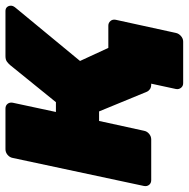

<svg xmlns="http://www.w3.org/2000/svg" viewBox="-14 -546 674 685"><g transform="rotate(-90 322.5 -203.0)"><path d="M369 114Q358 114 352 106Q346 98 348 88L367 0L366 -10L358 -153H574Q584 -153 590.5 -145.5Q597 -138 595 -127L548 88Q546 98 537 106Q528 114 517 114ZM23 0Q12 0 6 -7.5Q0 -15 2 -26L102 -494Q104 -505 113 -512.5Q122 -520 133 -520H278Q289 -520 295 -512.5Q301 -505 299 -494L266 -340H301L433 -503Q437 -508 444.5 -514Q452 -520 465 -520H626Q636 -520 641 -513.5Q646 -507 645 -498Q644 -491 637 -483L448 -254L549 -35Q550 -33 551 -30Q552 -27 551 -22Q550 -13 541.5 -6.5Q533 0 523 0H365Q354 0 347.5 -4.5Q341 -9 338 -16L268 -186H234L199 -26Q197 -15 188 -7.5Q179 0 168 0Z"/></g></svg>

Font: Rubik Light ExtraBold
Style: Italic
Weight: 800
Italic angle: -12°
Version: Version 2.104